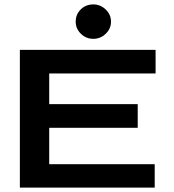

<svg xmlns="http://www.w3.org/2000/svg" viewBox="-20 -850 790 870"><path d="M70 0V-624H685V-517H203V-378H604V-271H203V-106H681V0ZM403 -674Q370 -674 346.5 -697Q323 -720 323 -752Q323 -785 346 -807.5Q369 -830 403 -830Q435 -830 459 -807Q483 -784 483 -752Q483 -720 459 -697Q435 -674 403 -674Z"/></svg>

Font: Inconsolata ExtraExpanded ExtraBold
Style: Regular
Weight: 800
Width: 8
Monospace: yes
Designer: Raph Levien, Cyreal, Brenton Simpson
Foundry: Raph Levien, Cyreal, Google
Version: Version 3.001; ttfautohint (v1.8.2.53-6de2)